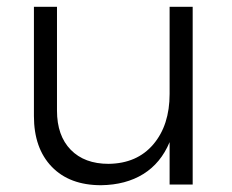

<svg xmlns="http://www.w3.org/2000/svg" viewBox="-20 -544 685 566"><path d="M548 -524V0H480V-125Q454 -63 402.5 -31Q351 1 278 2Q185 2 132.5 -52.5Q80 -107 80 -202V-524H148V-218Q148 -144 188.5 -102.5Q229 -61 300 -61Q384 -62 432 -118.5Q480 -175 480 -267V-524Z"/></svg>

Font: TypoPRO Montserrat Alternates
Style: Regular
Weight: 300
Designer: Julieta Ulanovsky
Foundry: Julieta Ulanovsky
Version: Version 6.001